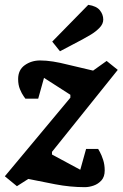

<svg xmlns="http://www.w3.org/2000/svg" viewBox="-44 -763 507 794"><path d="M307 11Q277 11 246 8Q215 5 184 -1L73 -23L26 7L-24 -34L247 -359V-371L138 -441L114 -355H61Q61 -355 53.5 -365.5Q46 -376 38.5 -394Q31 -412 31 -436Q31 -474 58.5 -493.5Q86 -513 122 -513Q147 -513 175.5 -508.5Q204 -504 235 -496L341 -471L397 -511L443 -474L171 -135V-124L288 -61L312 -147H362Q362 -147 369 -134.5Q376 -122 382.5 -102Q389 -82 389 -58Q389 -32 375.5 -17Q362 -2 343 4.5Q324 11 307 11ZM204 -551 172 -591 321 -743Q355 -738 369 -720.5Q383 -703 383 -682Q383 -664 367.5 -648Q352 -632 332 -620Q312 -608 297 -600Z"/></svg>

Font: Faustina VF Beta
Style: Italic
Weight: 400
Italic angle: -8°
Designer: Alfonso Garcia
Foundry: Omnibus-Type
Version: Version 1.006